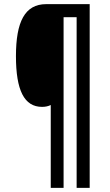

<svg xmlns="http://www.w3.org/2000/svg" viewBox="-20 -780 531 927"><path d="M413 127V-760H203C100 -760 57 -675 57 -509C57 -344 97 -264 183 -264C199 -264 213 -267 225 -273V127H287V-697H350V127Z"/></svg>

Font: Noto Sans Gujarati ExtraCondensed Medium
Style: Regular
Weight: 500
Width: 2
Designer: Jelle Bosma - Monotype Design Team, Universal Thirst
Foundry: Monotype Imaging Inc.
Version: Version 2.106